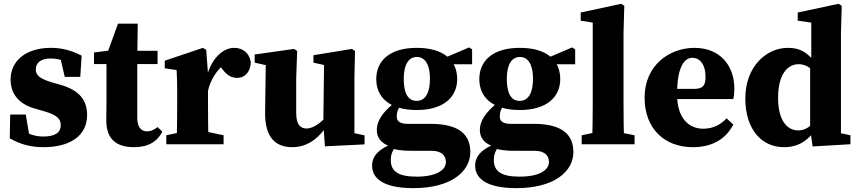

<svg xmlns="http://www.w3.org/2000/svg" viewBox="-20 -746 4440 993"><path d="M204.3 15.2C345.3 15.2 430.5 -45.6 430.5 -151.4C430.5 -225.6 392.5 -277.7 297.6 -306L248.8 -319.9C180.1 -340.6 165.2 -359.7 165.2 -387.4C165.2 -423.7 195 -443.4 239.7 -443.4C284.4 -443.4 306.1 -434.1 341.7 -411.2V-448L286.2 -472L314.9 -348.6H395.2L402.1 -458.3C350.4 -484.3 302.6 -498.5 243.6 -498.5C108.8 -498.5 34.8 -427.2 34.8 -335C34.8 -259.8 78.5 -208.5 155.8 -185.9L209.7 -170.3C275.6 -150.9 294.1 -130.4 294.1 -98.9C294.1 -58.7 262.4 -39.9 204.9 -39.9C158.5 -39.9 123.4 -53.9 79.7 -80.2V-39L135.9 -19.6L113.3 -153.5H32.8L30.4 -30.8C83 0 138.9 15.2 204.3 15.2Z M673.4 15.2C746.5 15.2 793.3 -13.9 819.7 -64.7L795.3 -88.8C775.8 -74.1 759.4 -66.6 741 -66.6C711.3 -66.6 690 -87.9 690 -134.8V-443.7L690.3 -463.7L692.3 -623.7H590.3L527.1 -449.4L584.4 -489.7L466.2 -474.4V-414.8H530.7V-224.4C530.7 -185.4 529.7 -158.6 529.7 -123.8C529.7 -25.2 582.8 15.2 673.4 15.2ZM611.1 -414.8H794.9V-483.4H611.1V-414.8Z M840.1 0H1136.4V-46.5L1040.8 -66.5H935.7L840.1 -46.5V0ZM893.4 0H1058.7C1056.7 -45 1055.7 -148 1055.7 -210V-365L1046.6 -487.8L1029.5 -498.5L832.1 -432.1V-392.7L893.4 -383.7C895.4 -343.7 896.4 -323.5 896.4 -268.5V-210C896.4 -148 895.4 -45 893.4 0ZM1055.2 -274.4C1068.1 -334.1 1104.1 -387 1140.1 -413.2L1099.8 -427.7L1128.9 -389.6C1152.7 -358 1176 -343.2 1206.2 -343.2C1246.2 -343.2 1275.1 -372.8 1277.2 -424.9C1268.8 -474.4 1233.8 -498.5 1190.4 -498.5C1135.5 -498.5 1071.9 -446.3 1047.8 -343.1H1019.8L1055.2 -274.4Z M1492.3 15.2C1574.1 15.2 1640.1 -36.5 1687.4 -124.4H1706.8L1683.8 -163.7C1654 -121.7 1605.6 -81.5 1566.2 -81.5C1532.1 -81.5 1511.9 -101.7 1511.9 -164V-340.8L1516.9 -482.3L1501.1 -493L1297.2 -464.1V-421.9L1386.6 -401.9L1354.8 -433.9L1351.1 -164.8C1349.4 -32.8 1406.6 15.2 1492.3 15.2ZM1660.4 10.9 1865.4 0.7V-45.8L1813 -57.2V-340.8L1816 -482.3L1800.2 -493L1601.2 -460.5V-421.9L1655.9 -409.8L1652.2 -106.8L1660.4 10.9Z M2118.6 227C2310.9 227 2412.4 142.5 2412.4 40.6C2412.4 -46.2 2359.2 -105.5 2206.7 -105.5H2089.9C2047.2 -105.5 2031.9 -119.8 2031.9 -143.2C2031.9 -168.2 2039.1 -184.4 2054 -204.2L2015.6 -222V-211C1960.2 -165.3 1928.7 -122.3 1928.7 -73.4C1928.7 -35.8 1949.6 -4 2000.6 12.1V18.7C2026.5 30 2063.9 33.9 2107.6 33.9H2212.7C2266.9 33.9 2286.2 62.2 2286.2 91.3C2286.2 134.6 2235.2 167.6 2134.6 167.6C2043.6 167.6 2001.2 142.3 2001.2 82.8C2001.2 51 2009.3 34.7 2030.5 4.4L2016.2 -4.5C1940.4 21.9 1904.4 61.1 1904.4 110.1C1904.4 171.2 1952.9 227 2118.6 227ZM2135.2 -177C2277.3 -177 2344.5 -246.6 2344.5 -336.7C2344.5 -431.6 2277.9 -498.5 2135.5 -498.5C1993.1 -498.5 1925.9 -429.7 1925.9 -336.7C1925.9 -244.7 1992.5 -177 2135.2 -177ZM2134.4 -224.3C2088.3 -224.3 2068.1 -267 2068.1 -337.9C2068.1 -408.7 2091.3 -451.3 2135.8 -451.3C2180 -451.3 2203.7 -409.3 2203.7 -339C2203.7 -267.9 2181.3 -224.3 2134.4 -224.3ZM2270.8 -413.6H2421.7V-490.7L2406 -500.7L2278.3 -446.3H2270.8V-413.6Z M2651.6 227C2843.9 227 2945.4 142.5 2945.4 40.6C2945.4 -46.2 2892.2 -105.5 2739.7 -105.5H2622.9C2580.2 -105.5 2564.9 -119.8 2564.9 -143.2C2564.9 -168.2 2572.1 -184.4 2587 -204.2L2548.6 -222V-211C2493.2 -165.3 2461.7 -122.3 2461.7 -73.4C2461.7 -35.8 2482.6 -4 2533.6 12.1V18.7C2559.5 30 2596.9 33.9 2640.6 33.9H2745.7C2799.9 33.9 2819.2 62.2 2819.2 91.3C2819.2 134.6 2768.2 167.6 2667.6 167.6C2576.6 167.6 2534.2 142.3 2534.2 82.8C2534.2 51 2542.3 34.7 2563.5 4.4L2549.2 -4.5C2473.4 21.9 2437.4 61.1 2437.4 110.1C2437.4 171.2 2485.9 227 2651.6 227ZM2668.2 -177C2810.3 -177 2877.5 -246.6 2877.5 -336.7C2877.5 -431.6 2810.9 -498.5 2668.5 -498.5C2526.1 -498.5 2458.9 -429.7 2458.9 -336.7C2458.9 -244.7 2525.5 -177 2668.2 -177ZM2667.4 -224.3C2621.3 -224.3 2601.1 -267 2601.1 -337.9C2601.1 -408.7 2624.3 -451.3 2668.8 -451.3C2713 -451.3 2736.7 -409.3 2736.7 -339C2736.7 -267.9 2714.3 -224.3 2667.4 -224.3ZM2803.8 -413.6H2954.7V-490.7L2939 -500.7L2811.3 -446.3H2803.8V-413.6Z M2988.4 0H3261.9V-46.5L3159.7 -66.5H3084.1L2988.4 -46.5V0ZM3042.5 0H3207.8C3205.8 -70 3204.8 -140 3204.8 -210V-576.3L3208.8 -716.1L3192.7 -726.3L2983.4 -681.3V-639.1L3045.5 -629.1V-210C3045.5 -140 3044.5 -70 3042.5 0Z M3562.8 15.2C3659.6 15.2 3731.5 -23.3 3772.6 -101.6L3738 -134C3707.8 -102.8 3670.7 -80.3 3616.8 -80.3C3542 -80.3 3481.7 -135.3 3481.7 -257.3C3481.7 -401.7 3519.6 -447.1 3561.2 -447.1C3597.5 -447.1 3628.9 -414.5 3628.9 -348.9C3628.9 -304.3 3616.5 -286.3 3568.5 -286.3H3381V-233.5H3772.4C3776.4 -250.1 3777.9 -265.8 3777.9 -287.3C3777.9 -408.3 3703.1 -498.5 3571.3 -498.5C3442.2 -498.5 3313.7 -408.1 3313.7 -241.4C3313.7 -80 3417.3 15.2 3562.8 15.2Z M4034.4 15.2C4107.2 15.2 4160.5 -17.1 4205.1 -86.4H4233.4L4221.5 -156.2C4190 -107.3 4156.4 -71.6 4108.3 -71.6C4046.8 -71.6 4004.1 -129.4 4004.1 -239.3C4004.1 -357.6 4050.3 -414 4110.9 -414C4151.8 -414 4180.3 -390 4219.5 -342.7L4229.5 -410.6H4202.9C4165.3 -468.7 4123.2 -498.5 4054.9 -498.5C3942 -498.5 3834.7 -400.2 3834.7 -237.3C3834.7 -74.3 3921 15.2 4034.4 15.2ZM4182.8 11.4 4378.4 0V-46.5L4329.3 -56.7V-576.3L4333.3 -716.1L4317.1 -726.3L4105.7 -681.3V-639.1L4175.8 -629.1V-420.4L4169.9 -409.5V-77.6L4182.8 11.4Z"/></svg>

Font: Source Serif Variable
Style: Regular
Weight: 389
Designer: Frank Grießhammer
Foundry: Adobe Systems Incorporated
Version: Version 3.001;hotconv 1.0.111;makeotfexe 2.5.65597